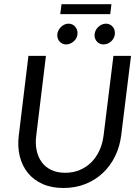

<svg xmlns="http://www.w3.org/2000/svg" viewBox="-20 -916 682 943"><path d="M65.4 0ZM300.3 -67.4Q339.4 -67.4 371.8 -81.1Q404.3 -94.7 428.7 -119.1Q453.1 -143.6 468.5 -177.2Q483.9 -210.9 488.8 -251L537.1 -641.6H623.5L575.2 -251Q568.4 -195.8 545.2 -148.4Q522 -101.1 485.1 -66.4Q448.2 -31.7 399.2 -12.2Q350.1 7.3 291.5 7.3Q233.4 7.3 189.5 -12.2Q145.5 -31.7 117.2 -66.4Q88.9 -101.1 77.1 -148.4Q65.4 -195.8 72.3 -251L119.6 -641.6H205.6L158.2 -251.5Q152.8 -211.4 159.9 -177.7Q167 -144 185.1 -119.4Q203.1 -94.7 232.2 -81.1Q261.2 -67.4 300.3 -67.4ZM360.8 -753.4Q360.8 -741.7 356.2 -731.7Q351.6 -721.7 343.5 -714.1Q335.4 -706.5 325.2 -702.1Q314.9 -697.8 304.2 -697.8Q295.4 -697.8 287.6 -701.2Q279.8 -704.6 273.9 -710.7Q268.1 -716.8 264.6 -725.1Q261.2 -733.4 261.2 -742.7Q261.2 -754.4 266.1 -764.6Q271 -774.9 278.6 -782.7Q286.1 -790.5 296.1 -795.2Q306.2 -799.8 316.4 -799.8Q335.4 -799.8 348.1 -786.1Q360.8 -772.5 360.8 -753.4ZM544.4 -753.4Q544.4 -741.7 539.8 -731.7Q535.2 -721.7 527.3 -714.1Q519.5 -706.5 509.3 -702.1Q499 -697.8 488.3 -697.8Q469.7 -697.8 457 -710.9Q444.3 -724.1 444.3 -742.7Q444.3 -754.4 449 -764.6Q453.6 -774.9 461.7 -782.7Q469.7 -790.5 479.7 -795.2Q489.7 -799.8 501 -799.8Q510.3 -799.8 518.3 -796.1Q526.4 -792.5 532.2 -786.1Q538.1 -779.8 541.3 -771.2Q544.4 -762.7 544.4 -753.4ZM282.2 -895.5H527.3L521.5 -846.7H275.9Z"/></svg>

Font: Carlito
Style: Italic
Weight: 400
Italic angle: -7°
Designer: Lukasz Dziedzic
Foundry: tyPoland Lukasz Dziedzic
Version: Version 1.104